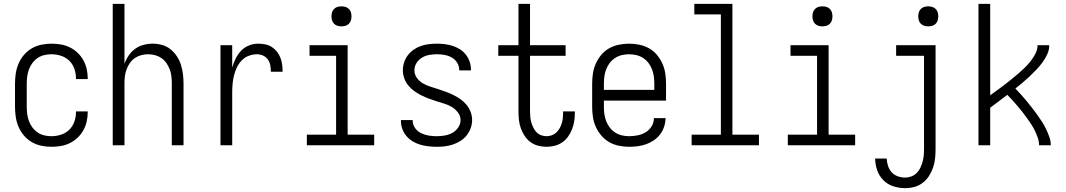

<svg xmlns="http://www.w3.org/2000/svg" viewBox="-20 -755 5540 998"><path d="M247 8Q221 8 194.5 2.5Q168 -3 145 -16.5Q122 -30 104.5 -50.5Q87 -71 76.5 -95.5Q66 -120 62 -146.5Q58 -173 58 -200V-320Q58 -347 62 -373.5Q66 -400 76.5 -424.5Q87 -449 104.5 -469.5Q122 -490 145 -503.5Q168 -517 194.5 -522.5Q221 -528 247 -528Q272 -528 296 -524Q320 -520 342.5 -509Q365 -498 383 -481Q401 -464 413 -442.5Q425 -421 430.5 -397Q436 -373 436 -348V-344H375V-347Q375 -373 366.5 -397.5Q358 -422 340 -439.5Q322 -457 297.5 -465Q273 -473 247 -473Q228 -473 209.5 -468.5Q191 -464 175.5 -453.5Q160 -443 148.5 -427.5Q137 -412 130.5 -394.5Q124 -377 121.5 -358Q119 -339 119 -320V-200Q119 -181 121.5 -162Q124 -143 130.5 -125.5Q137 -108 148.5 -92.5Q160 -77 175.5 -66.5Q191 -56 209.5 -51.5Q228 -47 247 -47Q273 -47 297.5 -55Q322 -63 340 -80.5Q358 -98 366.5 -122.5Q375 -147 375 -173V-176H436V-172Q436 -147 430.5 -123Q425 -99 413 -77.5Q401 -56 383 -39Q365 -22 342.5 -11Q320 0 296 4Q272 8 247 8Z M566 0V-735H627V-423Q635 -446 648.5 -466Q662 -486 681.5 -500.5Q701 -515 725 -521.5Q749 -528 773 -528Q798 -528 822 -521.5Q846 -515 865.5 -499.5Q885 -484 899 -463Q913 -442 920.5 -418Q928 -394 931 -369.5Q934 -345 934 -320V0H873V-320Q873 -339 871 -357.5Q869 -376 862.5 -393.5Q856 -411 845.5 -426.5Q835 -442 820 -452.5Q805 -463 787 -468Q769 -473 750 -473Q731 -473 713 -468Q695 -463 680 -452.5Q665 -442 654.5 -426.5Q644 -411 637.5 -393.5Q631 -376 629 -357.5Q627 -339 627 -320V0Z M1126 0V-520H1187V-404Q1194 -428 1205 -450.5Q1216 -473 1233 -491Q1250 -509 1273.5 -518.5Q1297 -528 1322 -528Q1340 -528 1358.5 -524.5Q1377 -521 1392.5 -511Q1408 -501 1419.5 -486.5Q1431 -472 1437.5 -455Q1444 -438 1446.5 -419.5Q1449 -401 1449 -382H1388Q1388 -399 1385 -415.5Q1382 -432 1372.5 -445.5Q1363 -459 1347.5 -466Q1332 -473 1316 -473Q1294 -473 1273 -465Q1252 -457 1236.5 -441Q1221 -425 1211.5 -405Q1202 -385 1196.5 -363.5Q1191 -342 1189 -320Q1187 -298 1187 -276V0Z M1575 0V-55H1727V-465H1589V-520H1787V-55H1925V0ZM1755 -618Q1744 -618 1734 -621Q1724 -624 1716.5 -631.5Q1709 -639 1706 -649Q1703 -659 1703 -670Q1703 -681 1706 -691Q1709 -701 1716.5 -708.5Q1724 -716 1734 -719Q1744 -722 1755 -722Q1766 -722 1776 -719Q1786 -716 1793.5 -708.5Q1801 -701 1804 -691Q1807 -681 1807 -670Q1807 -659 1804 -649Q1801 -639 1793.5 -631.5Q1786 -624 1776 -621Q1766 -618 1755 -618Z M2249 8Q2228 8 2206.5 5.5Q2185 3 2164.5 -3Q2144 -9 2125.5 -20Q2107 -31 2093 -47.5Q2079 -64 2071.5 -84Q2064 -104 2064 -126V-131H2125V-128Q2125 -107 2137.5 -89.5Q2150 -72 2168.5 -63Q2187 -54 2207.5 -50.5Q2228 -47 2249 -47Q2270 -47 2291 -50.5Q2312 -54 2330.5 -64Q2349 -74 2361.5 -92Q2374 -110 2374 -131Q2374 -152 2360.5 -170Q2347 -188 2328.5 -199Q2310 -210 2290 -216Q2270 -222 2249.5 -228.5Q2229 -235 2209 -242.5Q2189 -250 2170 -259.5Q2151 -269 2133.5 -281.5Q2116 -294 2102.5 -310.5Q2089 -327 2081.5 -347.5Q2074 -368 2074 -389Q2074 -410 2080.5 -430.5Q2087 -451 2100 -468Q2113 -485 2130.5 -497Q2148 -509 2168 -516Q2188 -523 2209 -525.5Q2230 -528 2251 -528Q2272 -528 2292.5 -525.5Q2313 -523 2333 -516.5Q2353 -510 2370.5 -499Q2388 -488 2401 -471.5Q2414 -455 2421 -435Q2428 -415 2428 -394V-389H2367V-392Q2367 -412 2356 -429.5Q2345 -447 2327.5 -456.5Q2310 -466 2290.5 -469.5Q2271 -473 2251 -473Q2231 -473 2211 -469.5Q2191 -466 2173.5 -455.5Q2156 -445 2145 -427.5Q2134 -410 2134 -389Q2134 -368 2147 -350Q2160 -332 2178.5 -321.5Q2197 -311 2217.5 -304.5Q2238 -298 2258.5 -291.5Q2279 -285 2299 -277.5Q2319 -270 2338 -260.5Q2357 -251 2374.5 -238.5Q2392 -226 2405.5 -209.5Q2419 -193 2426.5 -172.5Q2434 -152 2434 -131Q2434 -109 2426.5 -88.5Q2419 -68 2405.5 -51Q2392 -34 2373.5 -22.5Q2355 -11 2334.5 -4Q2314 3 2292.5 5.5Q2271 8 2249 8Z M2821 8Q2799 8 2777.5 2.5Q2756 -3 2738 -16Q2720 -29 2707.5 -48Q2695 -67 2687.5 -87.5Q2680 -108 2677.5 -130.5Q2675 -153 2675 -175V-465H2570V-520H2675V-735H2735V-520H2920V-465H2735V-175Q2735 -160 2736.5 -145.5Q2738 -131 2742 -117.5Q2746 -104 2752.5 -91Q2759 -78 2769 -67.5Q2779 -57 2793 -52Q2807 -47 2821 -47Q2835 -47 2848.5 -52Q2862 -57 2872 -66.5Q2882 -76 2889 -88.5Q2896 -101 2900 -114Q2904 -127 2905.5 -141Q2907 -155 2907 -169V-176H2968V-166Q2968 -145 2964.5 -123.5Q2961 -102 2953 -82Q2945 -62 2932.5 -44.5Q2920 -27 2902.5 -15Q2885 -3 2864 2.5Q2843 8 2821 8Z M3250 8Q3223 8 3196.5 2.5Q3170 -3 3147 -16Q3124 -29 3106 -50Q3088 -71 3077 -95.5Q3066 -120 3062 -146.5Q3058 -173 3058 -200V-320Q3058 -347 3062 -373.5Q3066 -400 3077 -424.5Q3088 -449 3105.5 -470Q3123 -491 3146.5 -504Q3170 -517 3196.5 -522.5Q3223 -528 3250 -528Q3277 -528 3303.5 -522.5Q3330 -517 3353.5 -504Q3377 -491 3394.5 -470Q3412 -449 3423 -424.5Q3434 -400 3438 -373.5Q3442 -347 3442 -320V-232H3119V-200Q3119 -181 3121.5 -162Q3124 -143 3131 -125Q3138 -107 3149.5 -92Q3161 -77 3177 -66.5Q3193 -56 3212 -51.5Q3231 -47 3250 -47Q3272 -47 3294.5 -51.5Q3317 -56 3336 -67.5Q3355 -79 3367 -98.5Q3379 -118 3379 -141H3440Q3439 -118 3432 -96.5Q3425 -75 3411.5 -57Q3398 -39 3379 -26Q3360 -13 3339 -5.5Q3318 2 3295.5 5Q3273 8 3250 8ZM3119 -288H3381V-320Q3381 -339 3378.5 -358Q3376 -377 3369 -395Q3362 -413 3350.5 -428Q3339 -443 3323 -453.5Q3307 -464 3288 -468.5Q3269 -473 3250 -473Q3231 -473 3212 -468.5Q3193 -464 3177 -453.5Q3161 -443 3149.5 -428Q3138 -413 3131 -395Q3124 -377 3121.5 -358Q3119 -339 3119 -320Z M3575 0V-55H3727V-680H3589V-735H3787V-55H3925V0Z M4075 0V-55H4227V-465H4089V-520H4287V-55H4425V0ZM4255 -618Q4244 -618 4234 -621Q4224 -624 4216.5 -631.5Q4209 -639 4206 -649Q4203 -659 4203 -670Q4203 -681 4206 -691Q4209 -701 4216.5 -708.5Q4224 -716 4234 -719Q4244 -722 4255 -722Q4266 -722 4276 -719Q4286 -716 4293.5 -708.5Q4301 -701 4304 -691Q4307 -681 4307 -670Q4307 -659 4304 -649Q4301 -639 4293.5 -631.5Q4286 -624 4276 -621Q4266 -618 4255 -618Z M4685 223Q4654 223 4624 213.5Q4594 204 4572 182Q4550 160 4539.5 130Q4529 100 4529 69H4589Q4590 89 4596 107.5Q4602 126 4615 140.5Q4628 155 4647 161.5Q4666 168 4685 168Q4702 168 4717.5 162Q4733 156 4745 144Q4757 132 4764 117Q4771 102 4775.5 86Q4780 70 4781.5 53.5Q4783 37 4783 20V-465H4638V-520H4843V20Q4843 44 4840.5 68.5Q4838 93 4830 116Q4822 139 4809 159.5Q4796 180 4776.5 195Q4757 210 4733.5 216.5Q4710 223 4685 223ZM4805 -618Q4794 -618 4784 -621Q4774 -624 4766.5 -631.5Q4759 -639 4756 -649Q4753 -659 4753 -670Q4753 -681 4756 -691Q4759 -701 4766.5 -708.5Q4774 -716 4784 -719Q4794 -722 4805 -722Q4816 -722 4826 -719Q4836 -716 4843.5 -708.5Q4851 -701 4854 -691Q4857 -681 4857 -670Q4857 -659 4854 -649Q4851 -639 4843.5 -631.5Q4836 -624 4826 -621Q4816 -618 4805 -618Z M5066 0V-735H5127V-260Q5145 -273 5164 -286.5Q5183 -300 5201 -314Q5219 -328 5237 -342.5Q5255 -357 5272.5 -372Q5290 -387 5306.5 -403Q5323 -419 5337 -437Q5351 -455 5362 -476Q5373 -497 5373 -520H5434Q5434 -496 5423.5 -473Q5413 -450 5398.5 -430.5Q5384 -411 5367 -393Q5350 -375 5332.5 -358.5Q5315 -342 5296 -326Q5277 -310 5258 -295Q5273 -279 5288 -262.5Q5303 -246 5317 -229Q5331 -212 5344.5 -194.5Q5358 -177 5371 -159Q5384 -141 5396 -122.5Q5408 -104 5417.5 -84Q5427 -64 5434.5 -43Q5442 -22 5442 0H5381Q5381 -20 5374.5 -38.5Q5368 -57 5359.5 -75Q5351 -93 5340 -109.5Q5329 -126 5317.5 -142Q5306 -158 5294 -173.5Q5282 -189 5269 -204Q5256 -219 5243 -233.5Q5230 -248 5216 -262Q5194 -245 5171.5 -228.5Q5149 -212 5127 -195V0Z"/></svg>

Font: Iosevka Term Curly Light
Style: Regular
Weight: 300
Designer: Belleve Invis
Foundry: Belleve Invis
Version: Version 32.3.0